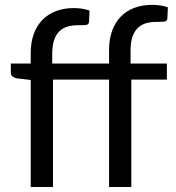

<svg xmlns="http://www.w3.org/2000/svg" viewBox="-20 -752 706 772"><path d="M103.5 0V-430.5L47.5 -437Q37 -439.5 30.2 -444.8Q23.5 -450 23.5 -460V-496.5H103.5V-538Q103.5 -581.5 115.8 -615.2Q128 -649 150.8 -672.2Q173.5 -695.5 205.5 -707.5Q237.5 -719.5 277.5 -719.5Q311.5 -719.5 340 -709.5L338 -664.5Q337 -652.5 324.8 -651.5Q312.5 -650.5 292 -650.5Q269 -650.5 250.2 -644.8Q231.5 -639 218 -625.5Q204.5 -612 197.2 -589.8Q190 -567.5 190 -535V-496.5H418.5V-551Q418.5 -594.5 430.8 -628.2Q443 -662 465.8 -685.2Q488.5 -708.5 520.5 -720.5Q552.5 -732.5 592.5 -732.5Q626 -732.5 655 -722.5L653 -678Q652 -666 639.8 -665Q627.5 -664 607 -664Q584 -664 565.2 -658Q546.5 -652 533 -638.5Q519.5 -625 512.2 -603Q505 -581 505 -548.5V-496.5H651V-432H508V0H418.5V-432H193V0Z"/></svg>

Font: Lato 2
Style: Regular
Weight: 400
Designer: Lukasz Dziedzic with Adam Twardoch and Botio Nikoltchev
Foundry: tyPoland Lukasz Dziedzic
Version: Version 2.015; 2015-08-06; http://www.latofonts.com/